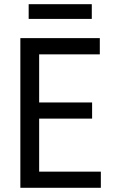

<svg xmlns="http://www.w3.org/2000/svg" viewBox="-20 -892 537 912"><path d="M417.5 -328.6H166V-76.7H459V0H76.7V-710.9H454.1V-633.8H166V-405.3H417.5ZM416 -802.2H116.2V-872.1H416Z"/></svg>

Font: RobotoCondensed-Regular
Style: Regular
Weight: 400
Designer: Google
Version: Version 2.001201; 2014